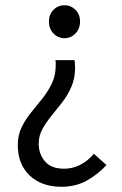

<svg xmlns="http://www.w3.org/2000/svg" viewBox="-20 -518 465 734"><path d="M215 196Q139 196 93.5 153Q48 110 48 36Q48 -1 62.5 -31Q77 -61 99 -88Q121 -115 142.5 -142Q164 -169 178.5 -199.5Q193 -230 193 -268Q193 -273 193 -278Q193 -283 192 -288H265Q266 -281 266.5 -273.5Q267 -266 267 -259Q267 -219 253 -186.5Q239 -154 218 -127Q197 -100 176.5 -75Q156 -50 142 -24.5Q128 1 128 31Q128 71 152 99Q176 127 225 127Q258 127 287 112Q316 97 339 70L387 113Q355 148 312.5 172Q270 196 215 196ZM227 -372Q202 -372 184.5 -390Q167 -408 167 -436Q167 -463 184.5 -480.5Q202 -498 227 -498Q251 -498 268.5 -480.5Q286 -463 286 -436Q286 -408 268.5 -390Q251 -372 227 -372Z"/></svg>

Font: Narnoor
Style: Bold
Weight: 700
Designer: S. Sridhar Murthy
Foundry: SIL International
Version: Version 3.000